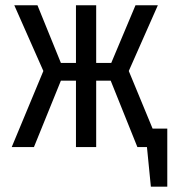

<svg xmlns="http://www.w3.org/2000/svg" viewBox="-20 -560 657 731"><path d="M269.2 0V-252.8H211.8L109.2 0H24.6L145.1 -289.7L34.4 -540H122.6L211.8 -320.5H269.2V-540H346.2V-320.5H403.6L495.9 -540H581L470.3 -289.7L561 -70.3H616.9V150.8H554.4L539.5 0H503.1L401.5 -252.8H346.2V0Z"/></svg>

Font: FiraCode Nerd Font
Style: Regular
Weight: 400
Designer: Carrois Corporate, Edenspiekermann AG, Nikita Prokopov
Foundry: Carrois Corporate, Edenspiekermann AG, Nikita Prokopov
Version: Version 6.002;Nerd Fonts 2.2.2